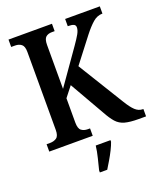

<svg xmlns="http://www.w3.org/2000/svg" viewBox="-166 -822 976 1150"><g transform="rotate(-20 322.0 -246.5)"><path d="M27 0V-47H49Q74 -47 91 -59Q108 -71 108 -109V-606Q108 -642 92 -654.5Q76 -667 52 -667H27V-714H304V-667H286Q262 -667 247.5 -654.5Q233 -642 233 -604V-325L386 -543Q412 -580 424.5 -602.5Q437 -625 437 -643Q437 -657 425.5 -662.5Q414 -668 388 -668V-714H609V-668Q575 -668 547 -643.5Q519 -619 487 -578L366 -421L545 -130Q571 -87 592.5 -67Q614 -47 640 -47H644V0H597Q542 0 509.5 -9Q477 -18 455.5 -42Q434 -66 410 -110L284 -330L233 -265V-110Q233 -72 249 -59.5Q265 -47 290 -47H304V0ZM269 208Q277 176 287 136Q297 96 301 61H395V71Q388 92 374.5 119Q361 146 345 173Q329 200 316 221H269Z"/></g></svg>

Font: Noto Serif Hebrew Condensed SemiBold
Style: Regular
Weight: 600
Width: 3
Designer: Monotype Design Team
Foundry: Monotype Imaging Inc.
Version: Version 2.004; ttfautohint (v1.8.4.7-5d5b)